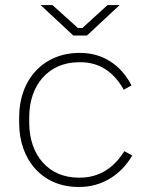

<svg xmlns="http://www.w3.org/2000/svg" viewBox="-20 -736 595 762"><path d="M271 -595H325L455 -716H407L307 -625H289L188 -716H141ZM291 6H296C382 6 459 -40 505 -119L473 -136C432 -68 371 -31 298 -31H291C175 -31 96 -118 96 -249V-271C96 -401 175 -489 293 -489H300C373 -489 431 -452 471 -380L502 -397C459 -480 386 -526 299 -526H295C154 -526 56 -422 56 -271V-249C56 -98 151 6 291 6Z"/></svg>

Font: Fixel Text ExtraLight
Style: Regular
Weight: 200
Width: 4
Designer: AlfaBravo + MacPaw
Foundry: Kyrylo Tkachov, Marchela Mozhyna, Serhii Makarenko, Maria Weinstein, Zakhar Kryvoshyya
Version: Version 1.211